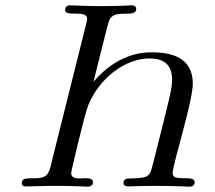

<svg xmlns="http://www.w3.org/2000/svg" viewBox="-20 -703 809 723"><path d="M62 -14C62 0 74 -1 82 -1C94 -1 129 -3 199 -3C266 -3 299 0 310 0C324 0 330 -8 330 -17C330 -30 317 -32 300 -32C295 -32 289 -31 284 -31C265 -31 248 -33 248 -51C248 -59 299 -274 312 -306C353 -407 449 -482 542 -483H543C588 -483 628 -467 628 -403C628 -368 622 -348 557 -90C544 -40 546 -33 474 -31C465 -31 454 -32 448 -24C446 -21 445 -18 445 -14C445 -7 450 -1 464 -1C476 -1 498 -3 576 -3C646 -3 681 0 693 0C710 0 713 -10 713 -17C713 -30 697 -32 679 -32H670C650 -32 630 -33 630 -50C630 -84 706 -320 706 -388C706 -483 632 -506 552 -506C512 -506 421 -499 332 -395C392 -633 388 -629 401 -640C427 -664 493 -637 493 -669C493 -676 489 -683 475 -683C464 -683 444 -680 361 -680C291 -680 257 -683 245 -683C230 -683 225 -674 225 -666C225 -636 308 -669 308 -632C308 -625 305 -616 303 -607L178 -107C171 -79 167 -47 147 -38C115 -23 62 -44 62 -14Z"/></svg>

Font: CMU Serif
Style: Italic
Weight: 500
Italic angle: -14.04°
Version: Version 0.7.0